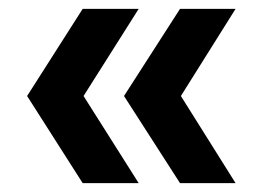

<svg xmlns="http://www.w3.org/2000/svg" viewBox="-20 -481 592 432"><path d="M292 -461 168 -265 292 -69H166L41 -265L166 -461ZM510 -461 387 -265 510 -69H385L259 -265L385 -461Z"/></svg>

Font: Elaine Sans SemiBold
Style: Regular
Weight: 600
Designer: Wei Huang
Foundry: Wei Huang
Version: Version 2.001;December 24, 2019;FontCreator 12.0.0.2547 64-b